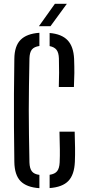

<svg xmlns="http://www.w3.org/2000/svg" viewBox="-20 -977 458 1004"><path d="M186 7Q119 2.5 87.5 -29.8Q56 -62 55 -130.5Q53.5 -229 53 -314.5Q52.5 -400 53 -485.2Q53.5 -570.5 55 -669Q55.5 -736 87.5 -768.5Q119.5 -801 186 -805.5V-736.5Q158.5 -732.5 146.8 -718Q135 -703.5 134 -671.5Q132.5 -593 131.5 -527.2Q130.5 -461.5 130.5 -399.8Q130.5 -338 131.5 -272.2Q132.5 -206.5 134 -127.5Q135 -96 146.8 -81Q158.5 -66 186 -62.5ZM287.5 -522Q289 -562 289 -596.8Q289 -631.5 288 -671.5Q287 -701.5 275.8 -716.2Q264.5 -731 239.5 -736V-804.5Q303 -799 333.8 -766.2Q364.5 -733.5 367.5 -669Q369 -629.5 368.8 -595.2Q368.5 -561 366.5 -522ZM239.5 6.5V-63Q267 -67 278.8 -82Q290.5 -97 292 -127.5Q293.5 -161.5 293 -196.5Q292.5 -231.5 291 -288.5H370.5Q372 -240.5 372.5 -203.5Q373 -166.5 371.5 -130.5Q368.5 -63 337.5 -30.8Q306.5 1.5 239.5 6.5ZM183.5 -840 267 -957H329.5L244 -840Z"/></svg>

Font: Big Shoulders Stencil Text
Style: Regular
Weight: 400
Designer: Patric King
Foundry: XO Type Co
Version: Version 1.000